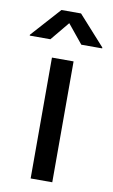

<svg xmlns="http://www.w3.org/2000/svg" viewBox="-127 -808 501 854"><g transform="rotate(10 123.5 -381.0)"><path d="M74.7 0V-545.9H172.4V0ZM53.7 -625H-39.6V-628.9L79.6 -761.7H168L287.6 -628.9V-625H193.4L124 -710Z"/></g></svg>

Font: Inter Cardless
Style: Regular
Weight: 400
Designer: Rasmus Andersson
Foundry: rsms
Version: Version 4.001;git-9221beed3